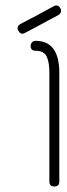

<svg xmlns="http://www.w3.org/2000/svg" viewBox="-20 -676 243 696"><path d="M195 -412V-18Q195 0 177 0Q159 0 159 -18V-412Q159 -451 149 -471.5Q139 -492 109 -492Q91 -492 91 -510Q91 -517 96 -522.5Q101 -528 109 -528Q195 -528 195 -412ZM191 -621 108 -577 155 -601 71 -557Q56 -548 47 -564Q38 -579 54 -589L138 -633L91 -608L174 -653Q189 -662 199 -646Q206 -630 191 -621Z"/></svg>

Font: Aaram
Style: Regular
Weight: 400
Designer: Tharique Azeez
Foundry: Tharique Azeez
Version: Version 1.7